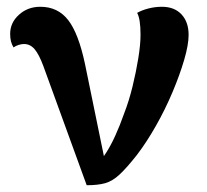

<svg xmlns="http://www.w3.org/2000/svg" viewBox="-20 -547 612 567"><path d="M236 0 108 -352Q95 -387 82 -402Q69 -417 51 -417Q44 -417 35.5 -414.5Q27 -412 20 -407Q15 -415 12.5 -424.5Q10 -434 10 -447Q10 -480 36 -503.5Q62 -527 99 -527Q151 -527 181.5 -487.5Q212 -448 231 -358L294 -51L266 -60Q280 -75 293.5 -96Q307 -117 320.5 -146.5Q334 -176 347 -213Q361 -249 371.5 -292Q382 -335 388.5 -375.5Q395 -416 395 -444Q395 -468 392.5 -484Q390 -500 385 -509Q399 -517 418.5 -522Q438 -527 458 -527Q495 -527 516 -504.5Q537 -482 537 -444Q537 -415 524 -370.5Q511 -326 489.5 -275Q468 -224 440.5 -175.5Q413 -127 384 -89Q354 -51 333 -31.5Q312 -12 290.5 -6Q269 0 236 0Z"/></svg>

Font: Arima Thin
Style: Bold
Weight: 700
Version: Version 1.100